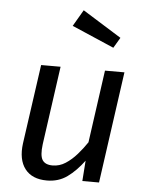

<svg xmlns="http://www.w3.org/2000/svg" viewBox="-56 -847 688 904"><g transform="rotate(5 288.0 -395.0)"><path d="M199.5 12.1Q129.4 12.1 95.9 -31.5Q62.5 -75 72.5 -152L125.5 -527.1H217.5L165.5 -156.3Q158.6 -102.5 172 -81.6Q185.4 -60.8 220.2 -60.8Q253 -60.8 281.3 -79.2Q309.7 -97.6 334.5 -125.9Q359.4 -154.3 379.3 -184.2L427.3 -527.1H519.3L445.3 0H366.4L373.4 -96.7Q336.4 -46.8 295.4 -17.4Q254.4 12.1 199.5 12.1ZM257.6 -723.9 302.9 -801.5 486.2 -687.2 457 -637.8Z"/></g></svg>

Font: Fira Sans Variable
Style: Italic
Weight: 397
Italic angle: -8°
Designer: Carrois Corporate & Edenspiekermann AG
Foundry: Carrois Corporate GbR & Edenspiekermann AG
Version: Version 4.202